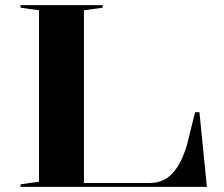

<svg xmlns="http://www.w3.org/2000/svg" viewBox="-20 -728 874 748"><path d="M60 0V-10L132 -20V-688L60 -698V-708H380V-698L307 -688V-15H562Q597 -15 623 -29.5Q649 -44 670.5 -76.5Q692 -109 708 -162L740 -291H757L786 0Z"/></svg>

Font: Kalnia SemiExpanded
Style: Regular
Weight: 400
Width: 6
Designer: Frida Medrano
Foundry: Frida Medrano
Version: Version 1.105